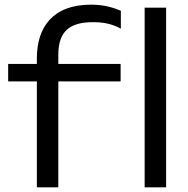

<svg xmlns="http://www.w3.org/2000/svg" viewBox="-20 -803 806 823"><path d="M497 -454V-529H230V-568C230 -670 280 -708 379 -708C425 -708 462 -700 498 -680V-757C462 -772 423 -783 370 -783C205 -783 138 -685 138 -553V-529H15V-454H138V0H230V-454ZM600 0H692V-770H600Z"/></svg>

Font: Bounded Light
Style: Regular
Weight: 300
Designer: Vlad Churkin
Version: Version 3.0